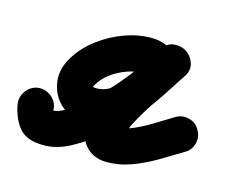

<svg xmlns="http://www.w3.org/2000/svg" viewBox="-114 -400 635 534"><g transform="rotate(15 203.5 -133.0)"><path d="M-9 -100Q12 -103 29 -91Q46 -79 50 -59Q50 -55 50.5 -51Q51 -47 52 -43Q53 -40 51.5 -42.5Q50 -45 49 -47Q48 -47 45.5 -49Q43 -51 49 -50Q68 -50 97.5 -70.5Q127 -91 157.5 -120.5Q188 -150 212.5 -179Q237 -208 247 -224Q252 -233 251 -233Q250 -233 252 -227Q254 -222 259.5 -218.5Q265 -215 262 -215Q230 -215 196 -197Q162 -179 145 -152Q140 -144 140 -142.5Q140 -141 151 -141Q175 -141 196 -157Q217 -173 234.5 -198Q252 -223 267 -248.5Q282 -274 294 -292Q308 -313 328.5 -314.5Q349 -316 364 -306Q380 -295 386 -276Q392 -257 378 -236Q351 -194 322.5 -153Q294 -112 271 -68Q268 -62 264.5 -51Q261 -40 257.5 -32.5Q254 -25 252 -30Q249 -39 241 -43Q233 -47 228.5 -49Q224 -51 230 -51Q256 -51 282.5 -63Q309 -75 334.5 -91Q360 -107 382 -120Q400 -131 420.5 -126Q441 -121 451 -103Q462 -85 457 -64.5Q452 -44 434 -34Q403 -15 370 4.5Q337 24 302 37Q267 50 230 50Q212 50 196 43.5Q180 37 168 23Q150 1 153 -31Q156 -63 172.5 -99.5Q189 -136 212 -172Q235 -208 257.5 -239Q280 -270 294 -292Q308 -313 328 -314.5Q348 -316 364 -305Q380 -295 386 -275.5Q392 -256 378 -236Q357 -204 335 -170Q313 -136 287 -106.5Q261 -77 228 -58.5Q195 -40 151 -40Q104 -40 75 -65.5Q46 -91 40.5 -130Q35 -169 61 -208Q81 -239 114 -263.5Q147 -288 185.5 -302Q224 -316 262 -316Q303 -316 326 -293.5Q349 -271 351 -238Q353 -205 334 -172Q315 -141 282.5 -103Q250 -65 210 -30Q170 5 128 28Q86 51 48 50Q1 50 -20.5 25.5Q-42 1 -50 -41Q-53 -62 -41 -79Q-29 -96 -9 -100Z"/></g></svg>

Font: FRB American Cursive Guidelines Arrows Ultra
Style: Bold Italic
Weight: 1000
Italic angle: -25°
Version: Version 2.0;Modular Font Editor K font №1